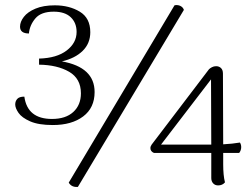

<svg xmlns="http://www.w3.org/2000/svg" viewBox="-20 -724 980 757"><path d="M40 -312Q40 -325 48 -334Q56 -343 76 -343Q88 -255 185 -255Q239 -255 269 -282.5Q299 -310 299 -356Q299 -414 252.5 -441Q206 -468 134 -469V-493Q204 -495 243 -525Q282 -555 282 -598Q282 -634 259 -656Q236 -678 192 -678Q142 -678 119.5 -651.5Q97 -625 94 -592Q59 -592 59 -619Q59 -638 74 -657.5Q89 -677 120 -690Q151 -703 196 -703Q253 -703 294.5 -678Q336 -653 336 -597Q336 -553 306 -523.5Q276 -494 224 -482Q353 -459 353 -361Q353 -299 308 -265Q263 -231 188 -231Q132 -231 99 -245.5Q66 -260 53 -279Q40 -298 40 -312ZM676 -704Q686 -704 694 -699Q702 -694 705 -685L287 13Q262 15 251 -4L668 -703Q671 -704 676 -704ZM931 -144Q931 -131 923 -121H860V-76Q860 -32 867 -5Q857 7 840 7Q828 7 820.5 -1Q813 -9 813 -22V-121H587Q573 -127 573 -140Q573 -147 578 -154L804 -451Q808 -455 815.5 -459Q823 -463 832 -463Q844 -463 851.5 -455.5Q859 -448 859 -434L860 -155Q897 -157 926 -162Q931 -154 931 -144ZM813 -154 812 -411 615 -154Z"/></svg>

Font: Arima Madurai Light
Style: Regular
Weight: 300
Designer: Joana Correia and Natanael Gama
Foundry: NDISCOVER
Version: Version 1.020